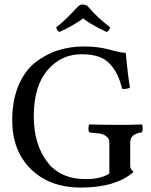

<svg xmlns="http://www.w3.org/2000/svg" viewBox="-20 -834 680 864"><path d="M359 -625Q421 -625 473.5 -610.5Q526 -596 546 -596Q556 -487 565 -440Q552 -432 530 -434Q520 -471 509.5 -494Q499 -517 479 -541.5Q459 -566 426.5 -578Q394 -590 347 -590Q255 -590 193.5 -518Q132 -446 132 -311Q132 -187 191 -107.5Q250 -28 366 -28Q434 -28 472 -53V-193Q472 -211 458 -221Q444 -231 429 -233Q414 -235 382 -238Q378 -243 378 -256.5Q378 -270 382 -274Q466 -272 524 -272Q564 -272 618 -274Q622 -270 622 -256.5Q622 -243 618 -238Q566 -232 566 -193V-86Q566 -74 581 -60Q500 10 345 10Q203 10 119 -73Q35 -156 35 -292Q35 -381 62.5 -447.5Q90 -514 137 -551.5Q184 -589 239.5 -607Q295 -625 359 -625ZM373 -808Q417 -755 476 -711Q471 -695 460 -690Q395 -720 354 -751Q307 -717 247 -690Q236 -697 233 -711Q274 -742 334 -808Q352 -819 373 -808Z"/></svg>

Font: Libertinus Mono
Style: Regular
Weight: 400
Designer: Philipp H. Poll
Foundry: Khaled Hosny
Version: Version 6.7